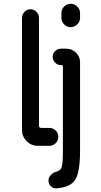

<svg xmlns="http://www.w3.org/2000/svg" viewBox="-20 -780 540 1027"><path d="M408.2 -710.9V-683.6Q408.2 -664.1 393.1 -649.4Q377.9 -634.8 357.9 -634.8Q337.9 -634.8 323.2 -649.4Q308.6 -664.1 308.6 -683.6V-710.9Q308.6 -730.5 323.2 -745.1Q337.9 -759.8 357.9 -759.8Q377.9 -759.8 393.1 -745.1Q408.2 -730.5 408.2 -710.9ZM283.2 137.7Q305.7 131.8 311 110.4Q316.4 88.9 316.4 27.3V-425.8Q316.4 -431.6 309.6 -431.6H305.7Q288.1 -431.6 274.9 -444.8Q261.7 -458 261.7 -476.1Q261.7 -494.1 274.9 -506.8Q288.1 -519.5 305.7 -519.5H335Q365.2 -519.5 386.7 -498Q408.2 -476.6 408.2 -447.3V27.3Q408.2 139.6 382.8 180.7Q357.4 221.7 282.2 227.5Q264.6 228.5 252 216.3Q239.3 204.1 239.3 185.5Q239.3 168.9 252 155.8Q264.6 142.6 283.2 137.7ZM182.6 0Q147.5 0 122.6 -24.9Q97.7 -49.8 97.7 -85V-683.6Q97.7 -702.1 110.8 -716.3Q124 -730.5 143.1 -730.5Q162.1 -730.5 175.3 -716.8Q188.5 -703.1 188.5 -683.6V-107.4Q188.5 -96.7 200.2 -95.7H244.1Q263.7 -95.7 277.8 -82Q292 -68.4 292 -48.3Q292 -28.3 277.8 -14.2Q263.7 0 244.1 0Z"/></svg>

Font: Rounded-X Mgen+ 2m medium
Style: Regular
Weight: 500
Designer: [Source Han Sans]
Ryoko NISHIZUKA  (kana & ideographs); Paul D. Hunt (Latin, Greek & Cyrillic); Wenlong ZHANG  (bopomofo
Version: Version 1.059.20150602